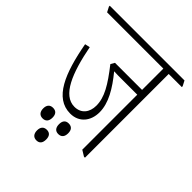

<svg xmlns="http://www.w3.org/2000/svg" viewBox="-233 -735 963 963"><g transform="rotate(45 249.0 -253.0)"><path d="M219 -99C282 -99 319 -146 319 -208C319 -273 280 -338 225 -405C234 -405 245 -404 254 -404H390V-14L421 5H428V-589H521V-595L507 -622H-23V-616L-9 -589H390V-438H198L186 -417C251 -334 284 -279 284 -220C284 -173 258 -138 210 -138C128 -138 83 -249 53 -404L26 -398C58 -224 108 -99 219 -99ZM138 16C160 16 171 2 171 -22C171 -47 159 -59 138 -59C117 -59 105 -46 105 -22C105 2 117 16 138 16ZM249 16C271 16 282 2 282 -22C282 -47 270 -59 249 -59C228 -59 217 -46 217 -22C217 2 228 16 249 16ZM194 116C215 116 226 103 226 78C226 54 215 41 194 41C173 41 161 54 161 78C161 102 173 116 194 116Z"/></g></svg>

Font: Noto Serif Devanagari ExtraCondensed ExtraLight
Style: Regular
Weight: 200
Width: 2
Designer: Universal Thirst, Indian Type Foundry and the Monotype Design Team
Foundry: Monotype Imaging Inc.
Version: Version 2.004